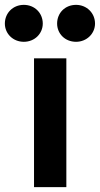

<svg xmlns="http://www.w3.org/2000/svg" viewBox="-59 -770 411 790"><path d="M254 -598C298 -598 332 -632 332 -673C332 -716 298 -750 254 -750C208 -750 176 -716 176 -673C176 -632 208 -598 254 -598ZM39 -598C84 -598 117 -632 117 -673C117 -716 84 -750 39 -750C-6 -750 -39 -716 -39 -673C-39 -632 -6 -598 39 -598ZM214 0V-530H81V0Z"/></svg>

Font: Be Vietnam Pro SemiBold
Style: Regular
Weight: 600
Designer: Lam Bao, Tony Le, Vietanh Nguyen
Foundry: Yellow Type Foundry
Version: Version 1.002